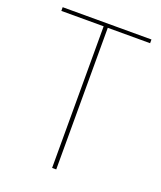

<svg xmlns="http://www.w3.org/2000/svg" viewBox="-132 -789 734 874"><g transform="rotate(20 235.0 -352.0)"><path d="M20 -686V-704H450V-686H245V0H225V-686Z"/></g></svg>

Font: SVN-Poppins Thin
Style: Regular
Weight: 100
Designer: Ninad Kale (Devanagari), Jonny Pinhorn (Latin)
Foundry: Indian Type Foundry
Version: Version 3.002 2017